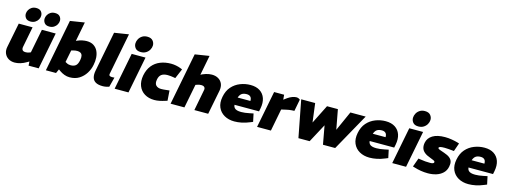

<svg xmlns="http://www.w3.org/2000/svg" viewBox="-12 -1712 6956 2629"><g transform="rotate(15 3466.5 -397.5)"><path d="M181 9Q129 9 91 -14.5Q53 -38 35.5 -80Q18 -122 30 -177L98 -521H294L237 -228Q232 -200 244 -183.5Q256 -167 289 -167Q302 -167 313 -169Q324 -171 336 -175L360 -184L426 -521H622L520 0H377L371 -96L407 -77L346 -42Q303 -16 260.5 -3.5Q218 9 181 9ZM245 -590Q198 -590 176.5 -617Q155 -644 156 -678Q157 -705 171.5 -731Q186 -757 212.5 -773.5Q239 -790 276 -790Q324 -790 346 -763.5Q368 -737 367 -703Q367 -676 352 -650Q337 -624 310 -607Q283 -590 245 -590ZM511 -590Q464 -590 442.5 -617Q421 -644 422 -678Q423 -705 437.5 -731Q452 -757 478.5 -773.5Q505 -790 542 -790Q590 -790 612 -763.5Q634 -737 633 -703Q632 -676 617.5 -650Q603 -624 576 -607Q549 -590 511 -590Z M959 9Q921 9 884.5 -4.5Q848 -18 817 -40L776 -70L848 -182L871 -170Q885 -161 900.5 -157.5Q916 -154 931 -154Q976 -154 1002.5 -175.5Q1029 -197 1040 -255Q1048 -295 1042 -319.5Q1036 -344 1017.5 -355.5Q999 -367 970 -367Q955 -367 941 -365Q927 -363 913 -359L887 -352L843 -131L810 -98L766 0H622L765 -738L968 -770L901 -425L853 -468L933 -503Q963 -517 998.5 -524Q1034 -531 1061 -531Q1121 -531 1160 -505.5Q1199 -480 1219 -438.5Q1239 -397 1242.5 -346Q1246 -295 1235 -243Q1223 -177 1187 -119.5Q1151 -62 1094.5 -26.5Q1038 9 959 9Z M1519 -7Q1499 0 1474.5 4.5Q1450 9 1428 9Q1364 9 1328 -12Q1292 -33 1281 -73Q1270 -113 1280 -167L1391 -738L1594 -770L1479 -180Q1475 -162 1485.5 -153Q1496 -144 1519 -144Q1528 -144 1537 -144.5Q1546 -145 1555 -146Z M1597 0 1699 -521H1895L1793 0ZM1811 -577Q1758 -577 1733.5 -607.5Q1709 -638 1711 -676Q1712 -706 1728 -735.5Q1744 -765 1774 -784.5Q1804 -804 1846 -804Q1900 -804 1925.5 -774Q1951 -744 1950 -705Q1949 -675 1932.5 -645.5Q1916 -616 1885.5 -596.5Q1855 -577 1811 -577Z M2160 9Q2080 9 2021.5 -26.5Q1963 -62 1937.5 -127Q1912 -192 1928 -278Q1945 -364 1990.5 -420Q2036 -476 2104.5 -503.5Q2173 -531 2256 -531Q2292 -531 2327.5 -524Q2363 -517 2394 -505L2420 -494L2361 -355L2334 -360Q2315 -363 2294 -365.5Q2273 -368 2251 -368Q2195 -368 2164 -345Q2133 -322 2124 -272Q2113 -215 2138.5 -188Q2164 -161 2213 -161Q2243 -161 2301 -168L2329 -171L2339 -28L2310 -19Q2270 -6 2232.5 1.5Q2195 9 2160 9Z M2390 0 2534 -738 2736 -770 2669 -425 2601 -442 2667 -481Q2709 -505 2752.5 -518Q2796 -531 2835 -531Q2888 -531 2927 -508Q2966 -485 2983.5 -444Q3001 -403 2991 -346L2923 0H2727L2784 -297Q2790 -322 2777 -338.5Q2764 -355 2729 -355Q2716 -355 2703 -352.5Q2690 -350 2676 -345L2652 -337L2586 0Z M3294 9Q3212 9 3151 -26Q3090 -61 3062.5 -124.5Q3035 -188 3052 -275Q3069 -364 3118.5 -420Q3168 -476 3238 -503.5Q3308 -531 3383 -531Q3464 -531 3517 -496.5Q3570 -462 3591 -400.5Q3612 -339 3596 -256L3587 -212H3239Q3241 -186 3254.5 -170Q3268 -154 3292.5 -147Q3317 -140 3352 -140Q3377 -140 3406.5 -143.5Q3436 -147 3469 -154L3522 -165L3546 -52L3509 -37Q3452 -13 3398 -2Q3344 9 3294 9ZM3255 -319H3436Q3437 -358 3418.5 -377Q3400 -396 3364 -396Q3322 -396 3296 -379Q3270 -362 3255 -319Z M3616 0 3718 -521H3860L3868 -424L3826 -423L3912 -486Q3944 -508 3975.5 -519.5Q4007 -531 4033 -531Q4061 -531 4085 -511L4053 -344Q4034 -343 4016 -342Q3998 -341 3979 -338Q3960 -335 3939 -330L3873 -315L3812 0Z M4203 3 4102 -521H4300L4334 -254L4468 -521H4622L4674 -242L4799 -521H5016L4724 3H4551L4503 -260L4362 3Z M5210 9Q5128 9 5067 -26Q5006 -61 4978.5 -124.5Q4951 -188 4968 -275Q4985 -364 5034.5 -420Q5084 -476 5154 -503.5Q5224 -531 5299 -531Q5380 -531 5433 -496.5Q5486 -462 5507 -400.5Q5528 -339 5512 -256L5503 -212H5155Q5157 -186 5170.5 -170Q5184 -154 5208.5 -147Q5233 -140 5268 -140Q5293 -140 5322.5 -143.5Q5352 -147 5385 -154L5438 -165L5462 -52L5425 -37Q5368 -13 5314 -2Q5260 9 5210 9ZM5171 -319H5352Q5353 -358 5334.5 -377Q5316 -396 5280 -396Q5238 -396 5212 -379Q5186 -362 5171 -319Z M5532 0 5634 -521H5830L5728 0ZM5746 -577Q5693 -577 5668.5 -607.5Q5644 -638 5646 -676Q5647 -706 5663 -735.5Q5679 -765 5709 -784.5Q5739 -804 5781 -804Q5835 -804 5860.5 -774Q5886 -744 5885 -705Q5884 -675 5867.5 -645.5Q5851 -616 5820.5 -596.5Q5790 -577 5746 -577Z M6038 9Q5987 9 5938 1Q5889 -7 5842 -22L5818 -29L5863 -153L5888 -149Q5928 -142 5963 -139.5Q5998 -137 6032 -137Q6057 -137 6071 -142.5Q6085 -148 6086 -160Q6087 -167 6082.5 -173Q6078 -179 6062 -186Q6046 -193 6013 -206Q5963 -223 5932 -248.5Q5901 -274 5891 -307.5Q5881 -341 5889 -384Q5902 -453 5966 -492Q6030 -531 6140 -531Q6188 -531 6237.5 -522.5Q6287 -514 6317 -505L6346 -496L6305 -378L6285 -380Q6255 -383 6226 -385.5Q6197 -388 6172 -388Q6128 -388 6109.5 -382.5Q6091 -377 6090 -367Q6089 -360 6095 -354.5Q6101 -349 6120.5 -341.5Q6140 -334 6182 -320Q6233 -303 6261.5 -280.5Q6290 -258 6298.5 -227.5Q6307 -197 6298 -155Q6287 -98 6248.5 -61.5Q6210 -25 6155.5 -8Q6101 9 6038 9Z M6611 9Q6529 9 6468 -26Q6407 -61 6379.5 -124.5Q6352 -188 6369 -275Q6386 -364 6435.5 -420Q6485 -476 6555 -503.5Q6625 -531 6700 -531Q6781 -531 6834 -496.5Q6887 -462 6908 -400.5Q6929 -339 6913 -256L6904 -212H6556Q6558 -186 6571.5 -170Q6585 -154 6609.5 -147Q6634 -140 6669 -140Q6694 -140 6723.5 -143.5Q6753 -147 6786 -154L6839 -165L6863 -52L6826 -37Q6769 -13 6715 -2Q6661 9 6611 9ZM6572 -319H6753Q6754 -358 6735.5 -377Q6717 -396 6681 -396Q6639 -396 6613 -379Q6587 -362 6572 -319Z"/></g></svg>

Font: REM ExtraBold
Style: Italic
Weight: 800
Italic angle: -11°
Designer: Octavio Pardo
Foundry: Ashler Design
Version: Version 1.005;gftools[0.9.28]